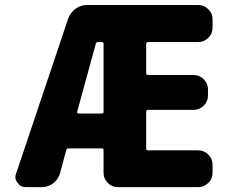

<svg xmlns="http://www.w3.org/2000/svg" viewBox="-20 -775 941 774"><path d="M291 -324.2Q290 -322.3 292 -319.8Q293.9 -317.4 296.9 -317.4H390.6Q397.5 -317.4 397.5 -324.2V-597.7Q397.5 -605.5 390.6 -605.5H375Q368.2 -605.5 366.2 -598.6ZM254.9 -700.2Q263.7 -724.6 284.7 -739.7Q305.7 -754.9 331.1 -754.9H779.3Q802.7 -754.9 819.8 -737.8Q836.9 -720.7 836.9 -697.3V-663.1Q836.9 -639.6 819.8 -622.6Q802.7 -605.5 779.3 -605.5H576.2Q569.3 -605.5 569.3 -597.7V-480.5Q569.3 -472.7 576.2 -472.7H760.7Q784.2 -472.7 801.3 -455.6Q818.4 -438.5 818.4 -415V-389.6Q818.4 -366.2 801.3 -349.1Q784.2 -332 760.7 -332H576.2Q569.3 -332 569.3 -324.2V-175.8Q569.3 -168.9 576.2 -168.9H779.3Q802.7 -168.9 819.8 -151.9Q836.9 -134.8 836.9 -111.3V-78.1Q836.9 -54.7 819.8 -37.6Q802.7 -20.5 779.3 -20.5H455.1Q431.6 -20.5 414.6 -37.6Q397.5 -54.7 397.5 -78.1V-169.9Q397.5 -176.8 390.6 -176.8H255.9Q249 -176.8 247.1 -169.9L221.7 -76.2Q214.8 -51.8 194.3 -36.1Q173.8 -20.5 148.4 -20.5H84Q62.5 -20.5 50.8 -38.1Q42 -48.8 42 -61.5Q42 -68.4 44.9 -75.2Z"/></svg>

Font: Gen Jyuu Gothic Heavy
Style: Bold
Weight: 900
Designer: [Source Han Sans]
Ryoko NISHIZUKA  (kana & ideographs); Paul D. Hunt (Latin, Greek & Cyrillic); Wenlong ZHANG  (bopomofo
Version: Version 1.002.20150607